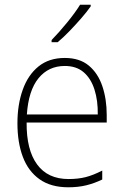

<svg xmlns="http://www.w3.org/2000/svg" viewBox="-20 -785 527 815"><path d="M255 -539Q318 -539 357 -506.5Q396 -474 414.5 -419Q433 -364 433 -297V-265H93Q92 -149 137.5 -87Q183 -25 271 -25Q311 -25 343 -33Q375 -41 414 -61V-23Q381 -7 346.5 1.5Q312 10 270 10Q196 10 148 -24Q100 -58 77 -119Q54 -180 54 -262Q54 -341 76.5 -404Q99 -467 143.5 -503Q188 -539 255 -539ZM255 -505Q186 -505 143.5 -453Q101 -401 94 -299H395Q396 -358 381 -405Q366 -452 335 -478.5Q304 -505 255 -505ZM365 -758Q349 -735 325 -707.5Q301 -680 275 -653Q249 -626 225 -606H199V-615Q231 -648 265 -689.5Q299 -731 320 -765H365Z"/></svg>

Font: Noto Sans Kannada SemiCondensed ExtraLight
Style: Regular
Weight: 200
Width: 4
Designer: Jelle Bosma - Monotype Design Team
Foundry: Monotype Imaging Inc.
Version: Version 2.005; ttfautohint (v1.8.4.7-5d5b)